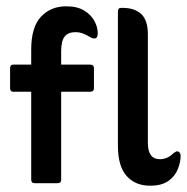

<svg xmlns="http://www.w3.org/2000/svg" viewBox="-20 -581 593 609"><path d="M79 -290H22Q12 -290 12 -301V-364Q12 -376 22 -376H79V-424Q79 -495 110 -528Q141 -561 190 -561Q225 -561 247 -547.5Q269 -534 279.5 -514.5Q290 -495 290 -476Q290 -459 280 -459Q274 -459 270 -461Q257 -469 245 -474Q233 -479 219 -479Q196 -479 185 -465Q174 -451 174 -418V-376H266Q278 -376 278 -364V-301Q278 -290 266 -290H174V-11Q174 0 163 0H90Q79 0 79 -11ZM531 -96Q534 -97 536.5 -99Q539 -101 541 -101Q547 -101 550 -96.5Q553 -92 553 -87Q553 -67 544 -44.5Q535 -22 514 -7Q493 8 456 8Q409 8 381.5 -23Q354 -54 354 -119V-544Q354 -556 364 -556H369Q407 -556 428 -536.5Q449 -517 449 -472V-128Q449 -76 487 -76Q512 -76 531 -96Z"/></svg>

Font: Zain
Style: Bold
Weight: 700
Designer: Zain,Boutros
Foundry: Mobile Telecommunications Company (Zain), 2024
Version: Version 1.50; ttfautohint (v1.8.4)